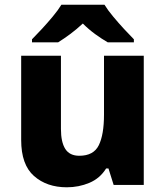

<svg xmlns="http://www.w3.org/2000/svg" viewBox="-20 -786 703 816"><path d="M591 -549V0H463L441 -70H431Q405 -28 360 -9Q315 10 264 10Q179 10 124.5 -38Q70 -86 70 -191V-549H239V-238Q239 -182 257.5 -153Q276 -124 317 -124Q378 -124 400 -169Q422 -214 422 -299V-549ZM424 -766Q438 -743 461 -715.5Q484 -688 507.5 -662.5Q531 -637 549 -619V-606H438Q412 -621 384.5 -641Q357 -661 332 -686Q305 -661 279.5 -642Q254 -623 227 -606H116V-619Q135 -638 158.5 -663.5Q182 -689 204.5 -716Q227 -743 241 -766Z"/></svg>

Font: Noto Sans ExtraBold
Style: Regular
Weight: 800
Designer: Monotype Design Team
Foundry: Monotype Imaging Inc.
Version: Version 2.007